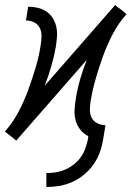

<svg xmlns="http://www.w3.org/2000/svg" viewBox="-26 -557 546 770"><path d="M160 193V137Q179 137 198 134Q217 131 235.5 123Q254 115 270.5 102Q287 89 298.5 72.5Q310 56 316.5 37.5Q323 19 327 0L328 -11Q310 -20 296.5 -36.5Q283 -53 277.5 -73.5Q272 -94 273 -116Q274 -138 278 -160Q284 -200 295.5 -239.5Q307 -279 322 -317L39 7L30 -1Q30 -1 30 -1Q30 -1 30 -1L17 -11L-6 -29Q-6 -29 -6 -29Q-6 -29 -6 -29V-30Q26 -66 48.5 -109Q71 -152 87 -196Q103 -240 116.5 -284.5Q130 -329 137 -375Q140 -393 140.5 -411Q141 -429 134 -444Q127 -459 111.5 -467Q96 -475 78 -475L87 -530Q107 -530 126 -525.5Q145 -521 160.5 -510.5Q176 -500 186 -483.5Q196 -467 200 -448.5Q204 -430 202.5 -410Q201 -390 198 -370Q191 -330 179.5 -290.5Q168 -251 153 -213L436 -537L445 -529Q445 -529 445 -529Q445 -529 445 -529L459 -519L481 -501Q481 -501 481 -501Q481 -501 481 -501V-500Q449 -464 426.5 -421Q404 -378 388 -334Q372 -290 359 -245.5Q346 -201 338 -155Q335 -137 334.5 -119Q334 -101 341 -86Q348 -71 363.5 -63Q379 -55 397 -55L388 0Q384 26 375 52Q366 78 350 101Q334 124 312 142.5Q290 161 264.5 172.5Q239 184 212.5 188.5Q186 193 160 193Z"/></svg>

Font: Iosevka Curly Light Oblique
Style: Regular
Weight: 300
Italic angle: -9°
Monospace: yes
Designer: Belleve Invis
Foundry: Belleve Invis
Version: Version 11.1.0; ttfautohint (v1.8.3)